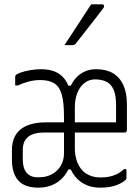

<svg xmlns="http://www.w3.org/2000/svg" viewBox="-20 -855 640 885"><path d="M169 -536Q208 -536 235.5 -524Q263 -512 281 -486.5Q299 -461 307 -418L283 -460H319L292 -418Q306 -476 340.5 -506Q375 -536 424 -536Q469 -536 500.5 -517.5Q532 -499 548.5 -463Q565 -427 565 -375Q565 -345 565 -315Q565 -285 565 -255Q565 -252 563.5 -249.5Q562 -247 560 -245.5Q558 -244 554 -244Q525 -244 496 -244Q467 -244 438 -244Q409 -244 380 -244Q351 -244 322 -244L302 -239V-291Q329 -291 355.5 -291Q382 -291 408.5 -291Q435 -291 461.5 -291Q488 -291 515 -291Q515 -304 515 -317Q515 -330 515 -343Q515 -356 515 -369Q515 -401 509.5 -423.5Q504 -446 492 -461Q481 -475 462 -482Q443 -489 417 -489Q391 -489 370 -473Q349 -457 337 -428Q325 -399 325 -360V-172Q325 -138 334.5 -112Q344 -86 361 -68Q376 -53 397 -45Q418 -37 444 -37Q465 -37 483 -40.5Q501 -44 518 -52Q535 -60 551 -75H563Q563 -65 563 -55Q563 -45 563 -35Q563 -33 562.5 -31Q562 -29 560 -27Q545 -12 515.5 -1Q486 10 440 10Q399 10 367 -7.5Q335 -25 315 -57.5Q295 -90 288 -134L314 -74H284L312 -134Q306 -89 285.5 -57Q265 -25 232.5 -7.5Q200 10 156 10Q116 10 89 -4Q62 -18 48.5 -47Q35 -76 35 -119V-163Q35 -194 44.5 -217.5Q54 -241 73.5 -257.5Q93 -274 122.5 -282.5Q152 -291 192 -291Q211 -291 227.5 -291Q244 -291 258 -291Q272 -291 282 -291H295V-244Q283 -244 267.5 -244Q252 -244 231 -244Q210 -244 182 -244Q154 -244 135 -237.5Q116 -231 105 -220Q94 -209 89.5 -195Q85 -181 85 -165V-120Q85 -80 102.5 -59Q120 -38 152 -38H162Q194 -38 219.5 -52Q245 -66 260 -91Q275 -116 275 -149V-316Q275 -383 264.5 -419.5Q254 -456 230 -471Q206 -486 166 -486Q137 -486 110 -478.5Q83 -471 62 -461H50Q50 -471 50 -481Q50 -491 50 -501Q50 -504 51 -506Q52 -508 53 -509Q59 -515 76.5 -521Q94 -527 119 -531.5Q144 -536 169 -536ZM400 -835Q417 -835 426.5 -835Q436 -835 450 -835Q458 -835 459.5 -829Q461 -823 456 -817Q433 -787 414.5 -763Q396 -739 376.5 -714.5Q357 -690 330 -655Q328 -652 323.5 -649.5Q319 -647 313 -647Q303 -647 294.5 -647Q286 -647 277 -647Q297 -677 317.5 -708.5Q338 -740 359 -772Q380 -804 400 -835Z"/></svg>

Font: Recursive Monospace Light
Style: Regular
Weight: 300
Version: Version 1.047